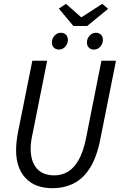

<svg xmlns="http://www.w3.org/2000/svg" viewBox="-20 -975 640 1007"><path d="M255.2 12Q163.1 12 113.7 -41.4Q64.4 -94.9 64.4 -185.9Q64.4 -209.6 66.8 -231.5Q69.2 -253.5 73.9 -278.9L149.5 -656.3H227.3L151.5 -276.6Q146.3 -254.1 143.5 -234.1Q140.8 -214.1 140.8 -195.4Q140.8 -128.8 172.5 -92Q204.1 -55.2 265.5 -55.2Q303 -55.2 335.1 -73.7Q367.2 -92.2 392.2 -135.5Q417.1 -178.7 431.6 -252L511.9 -656.3H588.3L506 -244Q486.9 -148.5 450.8 -92.5Q414.8 -36.6 365 -12.3Q315.2 12 255.2 12ZM289.3 -715Q272.9 -715 262.6 -725.1Q252.2 -735.2 252.2 -752Q252.2 -772.7 266.1 -788Q280 -803.2 299 -803.2Q315.4 -803.2 325.7 -793.3Q336 -783.4 336 -764.9Q336 -745.5 322.3 -730.2Q308.6 -715 289.3 -715ZM472.9 -715Q456.5 -715 446.2 -725.1Q435.9 -735.2 435.9 -752Q435.9 -772.7 449.8 -788Q463.6 -803.2 482.6 -803.2Q499 -803.2 509.4 -793.3Q519.7 -783.4 519.7 -764.9Q519.7 -745.5 506 -730.2Q492.3 -715 472.9 -715ZM365 -838.5 288.7 -929.9 326 -954.9 404.7 -885.4H408.7L516.5 -954.9L546.9 -928.6L437.1 -838.5Z"/></svg>

Font: SourceCodeVF
Style: Italic
Weight: 200
Italic angle: -11°
Monospace: yes
Designer: Paul D. Hunt, Teo Tuominen
Foundry: Adobe
Version: Version 1.026;hotconv 1.1.0;makeotfexe 2.6.0